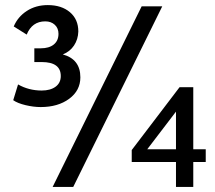

<svg xmlns="http://www.w3.org/2000/svg" viewBox="-20 -735 845 755"><path d="M140 -314Q112 -314 80.5 -321.5Q49 -329 32 -341L51 -403Q93 -379 144 -379Q178 -379 198.5 -394Q219 -409 219 -436Q219 -491 144 -491H115V-545H140Q173 -545 191.5 -560Q210 -575 210 -602Q210 -624 195.5 -637.5Q181 -651 158 -651Q106 -651 85 -599L34 -631Q50 -669 85.5 -692Q121 -715 168 -715Q222 -715 255 -687Q288 -659 288 -611Q287 -580 271 -556Q255 -532 227 -521Q296 -502 296 -431Q296 -379 252 -346.5Q208 -314 140 -314ZM187 0 537 -710H618L268 0ZM789 -98H740V0H672V-98H498V-145L686 -392H740V-148H789ZM559 -148H672V-296Z"/></svg>

Font: Livvic Medium
Style: Regular
Weight: 500
Designer: Jacques Le Bailly, Baron von Fonthausen
Version: Version 1.001; ttfautohint (v1.8.2)